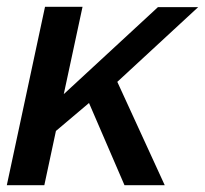

<svg xmlns="http://www.w3.org/2000/svg" viewBox="-20 -543 601 563"><path d="M112 -523H222L167 -267L443 -522H561L324 -303L463 0H345L241 -241L144 -159L110 0H0Z"/></svg>

Font: Raleway-v4020 SemiBold
Style: Italic
Weight: 600
Italic angle: -12°
Designer: Matt McInerney, Pablo Impallari, Rodrigo Fuenzalida
Foundry: Matt McInerney, Pablo Impallari, Rodrigo Fuenzalida
Version: Version 4.020;PS 004.020;hotconv 1.0.88;makeotf.lib2.5.64775